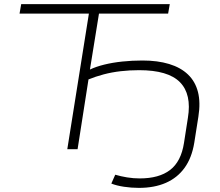

<svg xmlns="http://www.w3.org/2000/svg" viewBox="-20 -725 1070 933"><path d="M655 188Q618 188 582 182.5Q546 177 521 167L540 124Q567 132 597.5 137Q628 142 659 142Q753 142 806.5 101Q860 60 874 -30L893 -152Q912 -267 854.5 -325.5Q797 -384 656 -384Q610 -384 566.5 -379Q523 -374 483.5 -363.5Q444 -353 410 -339L357 0H307L412 -659H75L83 -705H805L797 -659H461L417 -387Q446 -401 486.5 -411Q527 -421 574.5 -426Q622 -431 672 -431Q746 -431 802 -414Q858 -397 893.5 -363Q929 -329 942 -278Q955 -227 944 -158L924 -31Q912 42 877 90.5Q842 139 786 163.5Q730 188 655 188Z"/></svg>

Font: Nunito Sans 10pt Expanded ExtraLight
Style: Italic
Weight: 250
Width: 7
Italic angle: -9°
Designer: Vernon Adams
Foundry: Vernon Adams
Version: Version 3.101;gftools[0.9.27]